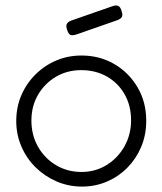

<svg xmlns="http://www.w3.org/2000/svg" viewBox="-20 -674 600 709"><path d="M283 15Q233 15 189 -4Q145 -23 111.5 -56Q78 -89 59 -133Q40 -177 40 -227Q40 -278 58.5 -321.5Q77 -365 110.5 -398.5Q144 -432 187.5 -450.5Q231 -469 281 -469Q348 -469 402 -437.5Q456 -406 488 -351.5Q520 -297 520 -228Q520 -176 501.5 -132Q483 -88 450.5 -55Q418 -22 375 -3.5Q332 15 283 15ZM281 -39Q332 -39 373.5 -64.5Q415 -90 439.5 -133.5Q464 -177 464 -230Q464 -284 440 -326Q416 -368 374.5 -391.5Q333 -415 280 -415Q228 -415 186.5 -390.5Q145 -366 120.5 -324Q96 -282 96 -229Q96 -175 120.5 -132Q145 -89 187 -64Q229 -39 281 -39ZM263 -547Q248 -542 240.5 -545Q233 -548 228 -563Q223 -577 226.5 -585Q230 -593 243 -598L395 -651Q409 -656 417 -652Q425 -648 429 -633Q434 -619 430 -611.5Q426 -604 412 -599Z"/></svg>

Font: Fredoka Light Light
Style: Regular
Weight: 300
Version: Version 2.001